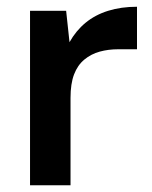

<svg xmlns="http://www.w3.org/2000/svg" viewBox="-20 -549 451 569"><path d="M69 0V-517H176L186 -424Q205 -458 233.5 -481.5Q262 -505 300.5 -517Q339 -529 386 -529V-403H330Q301 -403 275.5 -396Q250 -389 230 -372.5Q210 -356 199.5 -328.5Q189 -301 189 -259V0Z"/></svg>

Font: DM Sans 11pt SemiBold
Style: Regular
Weight: 600
Version: Version 4.004;gftools[0.9.30]